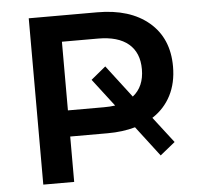

<svg xmlns="http://www.w3.org/2000/svg" viewBox="-51 -752 836 805"><g transform="rotate(-5 367.0 -350.0)"><path d="M579 -239 663 -130 600 -79 503 -206Q450 -191 387 -191H229V0H99V-700H387Q525 -700 604.5 -632.5Q684 -565 684 -446Q684 -377 657 -324.5Q630 -272 579 -239ZM428 -304 339 -420 401 -471 505 -335Q553 -373 553 -446Q553 -516 509 -553Q465 -590 381 -590H229V-301H381Q406 -301 428 -304Z"/></g></svg>

Font: mBank SemiBold
Style: Regular
Weight: 600
Designer: Julieta Ulanovsky
Foundry: Julieta Ulanovsky
Version: Version 7.200